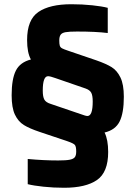

<svg xmlns="http://www.w3.org/2000/svg" viewBox="-20 -716 640 907"><path d="M111 154V35Q186 42 255 42Q292 42 309.5 38.5Q327 35 333.5 26.5Q340 18 340 0Q340 -24 333.5 -31.5Q327 -39 298 -49L167 -93Q119 -109 92.5 -125.5Q66 -142 50.5 -174.5Q35 -207 35 -266Q35 -343 55 -382.5Q75 -422 126 -435Q108 -467 108 -527Q108 -623 161.5 -659.5Q215 -696 317 -696Q369 -696 416 -691Q463 -686 489 -679V-560Q433 -567 344 -567Q307 -567 290 -564Q273 -561 266.5 -552Q260 -543 260 -525Q260 -508 262.5 -500Q265 -492 273.5 -487.5Q282 -483 303 -476L435 -431Q481 -415 507 -399Q533 -383 549 -350Q565 -317 565 -259Q565 -182 545 -142Q525 -102 474 -90Q491 -56 491 2Q491 98 438 134.5Q385 171 283 171Q233 171 185.5 166Q138 161 111 154ZM220 -225 361 -177Q385 -168 393 -168Q418 -168 418 -236Q418 -265 411 -278Q404 -291 384 -298L242 -347Q217 -356 207 -356Q182 -356 182 -288Q182 -259 189.5 -245.5Q197 -232 220 -225Z"/></svg>

Font: Saira Semi Condensed
Style: Bold
Weight: 700
Width: 4
Designer: Hector Gatti with collaboration of the Omnibus-Type team
Foundry: Omnibus-Type
Version: Version 1.001; ttfautohint (v1.8)